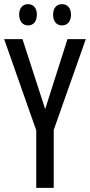

<svg xmlns="http://www.w3.org/2000/svg" viewBox="-20 -902 432 922"><path d="M72 -832C72 -797 91 -780 115 -780C139 -780 157 -797 157 -832C157 -865 139 -882 115 -882C91 -882 72 -866 72 -832ZM235 -832C235 -797 253 -780 278 -780C302 -780 321 -797 321 -832C321 -865 302 -882 278 -882C254 -882 235 -866 235 -832ZM197 -378 88 -714H0L154 -276V0H238V-278L392 -714H304Z"/></svg>

Font: Noto Sans UI Condensed
Style: Regular
Weight: 400
Width: 3
Designer: Monotype Design Team
Foundry: Monotype Imaging Inc.
Version: Version 1.901